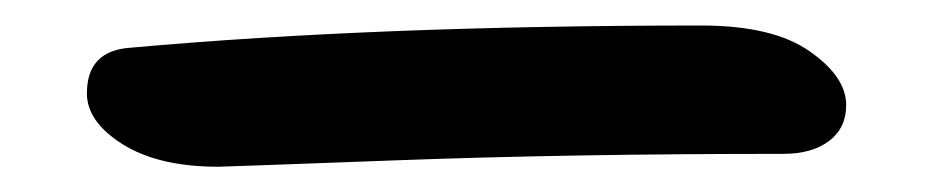

<svg xmlns="http://www.w3.org/2000/svg" viewBox="-20 55 740 152"><path d="M152.8 187Q105.5 187 77.1 169.2Q48.8 151.4 48.8 128.9Q48.8 95.2 83 92.8Q278.3 75.2 535.2 75.2Q591.8 75.2 620.8 95.5Q649.9 115.7 649.9 138.2Q649.9 156.2 636.5 166.5Q623 176.8 600.1 176.8Q431.6 176.8 294.2 181.9Q156.7 187 152.8 187Z"/></svg>

Font: Shantell Sans Irregular
Style: Regular
Weight: 500
Designer: Stephen Nixon, Anya Danilova, Shantell Martin
Foundry: Arrow Type
Version: Version 1.006;[9816181b4]